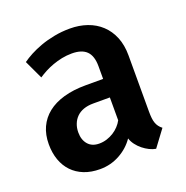

<svg xmlns="http://www.w3.org/2000/svg" viewBox="-105 -645 727 752"><g transform="rotate(-20 258.0 -269.0)"><path d="M219.2 -85Q235.4 -85 250.7 -89.8Q266.1 -94.7 279.3 -103Q292.5 -111.3 302.7 -122.3Q313 -133.3 319.3 -145.5V-240.7H250Q227.1 -240.7 209.5 -234.4Q191.9 -228 180.2 -216.3Q168.5 -204.6 162.4 -188.7Q156.2 -172.9 156.2 -153.8Q156.2 -123 172.6 -104Q189 -85 219.2 -85ZM472.2 -58.6 420.9 10.3Q408.2 8.3 394.3 1.5Q380.4 -5.4 367.9 -15.4Q355.5 -25.4 345.7 -38.3Q335.9 -51.3 331.5 -65.4Q308.1 -31.2 270.3 -10.5Q232.4 10.3 188 10.3Q150.9 10.3 121.8 -1.2Q92.8 -12.7 72.8 -33.7Q52.7 -54.7 42.2 -84.2Q31.7 -113.8 31.7 -149.9Q31.7 -189.5 45.9 -220.5Q60.1 -251.5 87.4 -273.2Q114.7 -294.9 154.8 -306.4Q194.8 -317.9 246.6 -317.9H319.3V-371.1Q319.3 -413.6 299.3 -433.6Q279.3 -453.6 237.8 -453.6Q216.3 -453.6 196 -449.5Q175.8 -445.3 157.5 -438.7Q139.2 -432.1 123 -423.6Q106.9 -415 93.8 -406.2L57.6 -483.4Q72.3 -494.1 93.3 -505.4Q114.3 -516.6 140.4 -526.1Q166.5 -535.6 197.8 -541.7Q229 -547.9 264.2 -547.9Q302.7 -547.9 335.7 -536.4Q368.7 -524.9 392.8 -502.4Q417 -480 430.7 -446.8Q444.3 -413.6 444.3 -370.6V-136.2Q444.3 -120.6 445.6 -109.1Q446.8 -97.7 450 -88.6Q453.1 -79.6 458.5 -72.3Q463.9 -64.9 472.2 -58.6Z"/></g></svg>

Font: Ufes Sans SemiBold
Style: Regular
Weight: 600
Designer: Ricardo Esteves & Filipe Motta
Foundry: ProDesignUfes - Ricardo Esteves, Filipe Motta (This is a derivative work, based on Roboto family, by Christian Robertson
Version: Version 2.0